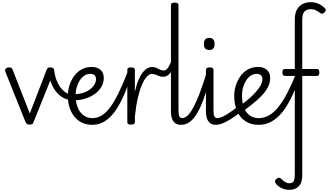

<svg xmlns="http://www.w3.org/2000/svg" viewBox="-20 -1139 3037 1778"><path d="M254 15Q236 15 229 9Q222 3 217 -7L30 -474Q23 -490 33 -502.5Q43 -515 65 -515Q79 -515 86 -510Q93 -505 97 -493L256 -88L412 -493Q417 -505 424 -510Q431 -515 444 -515Q468 -515 476.5 -504Q485 -493 478 -474L290 -7Q287 3 279.5 9Q272 15 254 15Z M637 -211Q594 -216 558.5 -237.5Q523 -259 495.5 -295Q468 -331 451 -378Q434 -425 430 -479Q429 -488 436.5 -494.5Q444 -501 454 -503.5Q464 -506 472.5 -503.5Q481 -501 481 -491Q486 -444 500.5 -404Q515 -364 537 -333.5Q559 -303 586.5 -284Q614 -265 645 -262Q654 -261 658 -253Q662 -245 661.5 -234.5Q661 -224 655 -217Q649 -210 637 -211Z M660 -266Q701 -266 738.5 -276Q776 -286 805 -305.5Q834 -325 851.5 -351Q869 -377 869 -406Q869 -432 854 -443.5Q839 -455 815 -455Q786 -455 761 -438.5Q736 -422 718 -393.5Q700 -365 690 -330.5Q680 -296 680 -261Q680 -207 692 -166Q704 -125 725.5 -98.5Q747 -72 775 -58.5Q803 -45 834 -45Q846 -45 852.5 -35.5Q859 -26 859 -14Q859 -2 853 7.5Q847 17 834 17Q765 17 714.5 -17Q664 -51 636 -112Q608 -173 608 -253Q608 -298 622 -344.5Q636 -391 663.5 -431Q691 -471 733 -495Q775 -519 830 -519Q865 -519 890 -506Q915 -493 928 -470.5Q941 -448 941 -416Q941 -373 919.5 -336Q898 -299 860.5 -271Q823 -243 773.5 -227Q724 -211 667 -210Z M834 17Q825 17 820.5 7.5Q816 -2 816 -14Q816 -26 820.5 -35.5Q825 -45 834 -45Q883 -45 924.5 -71.5Q966 -98 1004.5 -151.5Q1043 -205 1081.5 -285Q1120 -365 1161 -471Q1165 -481 1176.5 -481Q1188 -481 1196.5 -474Q1205 -467 1202 -457Q1167 -350 1129.5 -262.5Q1092 -175 1048 -112.5Q1004 -50 951.5 -16.5Q899 17 834 17Z M1193 15Q1176 15 1167.5 9.5Q1159 4 1159 -7V-493Q1159 -504 1167.5 -509.5Q1176 -515 1193 -515Q1211 -515 1220 -509.5Q1229 -504 1229 -493V-288Q1244 -355 1263 -399.5Q1282 -444 1303.5 -470.5Q1325 -497 1346.5 -508Q1368 -519 1388 -519Q1403 -519 1410.5 -509.5Q1418 -500 1417.5 -487Q1417 -474 1409.5 -464.5Q1402 -455 1387 -455Q1364 -455 1340 -429.5Q1316 -404 1294.5 -354.5Q1273 -305 1256 -230.5Q1239 -156 1229 -59V-7Q1229 4 1220 9.5Q1211 15 1193 15Z M1489 -428Q1469 -428 1452 -435Q1435 -442 1419 -448.5Q1403 -455 1388 -455Q1373 -455 1365.5 -464.5Q1358 -474 1358.5 -487Q1359 -500 1366.5 -509.5Q1374 -519 1389 -519Q1411 -519 1428.5 -510.5Q1446 -502 1462.5 -494Q1479 -486 1496 -486Q1519 -486 1535.5 -510.5Q1552 -535 1574 -590Q1579 -603 1589.5 -603Q1600 -603 1608 -596Q1616 -589 1611 -577Q1591 -524 1573.5 -491Q1556 -458 1536 -443Q1516 -428 1489 -428Z M1657 17Q1638 17 1621 11.5Q1604 6 1591.5 -8Q1579 -22 1571 -45.5Q1563 -69 1563 -106V-1093Q1563 -1104 1571.5 -1109.5Q1580 -1115 1597 -1115Q1615 -1115 1624 -1109.5Q1633 -1104 1633 -1093V-115Q1633 -77 1641 -61Q1649 -45 1670 -45Q1682 -45 1687.5 -35.5Q1693 -26 1692 -14Q1691 -2 1682.5 7.5Q1674 17 1657 17Z M1655 17Q1642 17 1636 7.5Q1630 -2 1631 -14Q1632 -26 1641 -35.5Q1650 -45 1667 -45Q1690 -45 1715 -67Q1740 -89 1768 -139.5Q1796 -190 1828.5 -274.5Q1861 -359 1899 -484Q1902 -495 1913 -497Q1924 -499 1933.5 -492.5Q1943 -486 1939 -473Q1907 -345 1876 -252.5Q1845 -160 1811.5 -100.5Q1778 -41 1740 -12Q1702 17 1655 17Z M1982 17Q1963 17 1946 11.5Q1929 6 1916 -8Q1903 -22 1895 -45.5Q1887 -69 1887 -106V-493Q1887 -504 1896 -509.5Q1905 -515 1921 -515Q1939 -515 1948 -509.5Q1957 -504 1957 -493V-115Q1957 -77 1965.5 -61Q1974 -45 1995 -45Q2007 -45 2012.5 -35.5Q2018 -26 2016.5 -14Q2015 -2 2006.5 7.5Q1998 17 1982 17ZM1918 -676Q1893 -676 1880.5 -690Q1868 -704 1868 -732Q1868 -760 1880.5 -774Q1893 -788 1918 -788Q1943 -788 1955 -774Q1967 -760 1967 -732Q1968 -704 1955.5 -690Q1943 -676 1918 -676Z M1980 17Q1967 17 1961 7.5Q1955 -2 1956 -14Q1957 -26 1966 -35.5Q1975 -45 1992 -45Q2009 -45 2035.5 -56Q2062 -67 2100 -92Q2138 -117 2190 -158Q2200 -165 2209 -162Q2218 -159 2223.5 -150Q2229 -141 2228 -129.5Q2227 -118 2217 -109Q2158 -61 2113 -33.5Q2068 -6 2035.5 5.5Q2003 17 1980 17Z M2204 -160Q2247 -191 2284 -223.5Q2321 -256 2349.5 -287.5Q2378 -319 2394 -349Q2410 -379 2410 -406Q2410 -432 2395 -443.5Q2380 -455 2356 -455Q2327 -455 2302 -438.5Q2277 -422 2259 -393.5Q2241 -365 2231 -330.5Q2221 -296 2221 -261Q2221 -207 2232 -166Q2243 -125 2264 -98.5Q2285 -72 2313 -58.5Q2341 -45 2375 -45Q2387 -45 2393.5 -35.5Q2400 -26 2400 -14Q2400 -2 2394 7.5Q2388 17 2375 17Q2303 17 2252 -17Q2201 -51 2175 -112Q2149 -173 2149 -253Q2149 -298 2163 -344.5Q2177 -391 2204.5 -431Q2232 -471 2274 -495Q2316 -519 2371 -519Q2406 -519 2431 -506Q2456 -493 2469 -470.5Q2482 -448 2482 -416Q2482 -377 2464.5 -339.5Q2447 -302 2414.5 -265.5Q2382 -229 2339 -193Q2296 -157 2245 -120Z M2375 17Q2366 17 2361.5 7.5Q2357 -2 2357 -14Q2357 -26 2361.5 -35.5Q2366 -45 2375 -45Q2425 -45 2470.5 -70.5Q2516 -96 2557.5 -147.5Q2599 -199 2639.5 -276Q2680 -353 2721 -455Q2725 -466 2735.5 -465.5Q2746 -465 2754 -458Q2762 -451 2759 -440Q2725 -336 2685.5 -251.5Q2646 -167 2599.5 -107Q2553 -47 2497.5 -15Q2442 17 2375 17Z M2655 619Q2628 619 2603.5 610Q2579 601 2560 586.5Q2541 572 2530 553Q2524 542 2528 532Q2532 522 2545 514Q2557 506 2565.5 506.5Q2574 507 2584 517Q2600 533 2619 545.5Q2638 558 2661 558Q2691 558 2700.5 537Q2710 516 2710 479V-436H2617Q2607 -436 2601 -444Q2595 -452 2595 -468Q2595 -500 2616 -500H2710V-958Q2710 -1017 2730.5 -1052Q2751 -1087 2785 -1103Q2819 -1119 2856 -1119Q2901 -1119 2935 -1101.5Q2969 -1084 2990 -1061Q2999 -1052 2996.5 -1042.5Q2994 -1033 2984 -1023Q2974 -1013 2964.5 -1012Q2955 -1011 2946 -1018Q2925 -1034 2904.5 -1044Q2884 -1054 2857 -1054Q2822 -1054 2800.5 -1033Q2779 -1012 2779 -951V-500H2918Q2937 -500 2937 -468Q2937 -436 2918 -436H2779V482Q2779 533 2763 563Q2747 593 2719 606Q2691 619 2655 619Z"/></svg>

Font: Playwrite FR Moderne Light
Style: Regular
Weight: 300
Version: Version 1.002